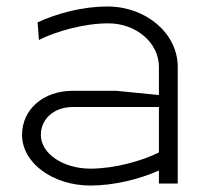

<svg xmlns="http://www.w3.org/2000/svg" viewBox="-20 -566 658 592"><path d="M528 0V-360C528 -462.7 430.8 -546 311 -546C236 -546 156.6 -525.3 96 -497L100 -442.8C150.6 -468.6 238 -494 314 -494C400.1 -494 470 -434 470 -360V-273L338.2 -286H204C113.5 -286 48 -228.8 48 -149.9C48 -63.8 142.5 6.1 259 6.1C331.6 6.1 409.8 -13.6 470 -40.2V0ZM470 -95.9C418.8 -70.3 334 -46 259 -46C174.5 -46 106 -92.5 106 -149.9C106 -199.8 147.2 -236 204 -236H470Z"/></svg>

Font: Resamitz
Style: Regular
Weight: 500
Designer: gluk
Foundry: gluk
Version: Version 0.047